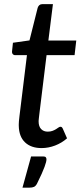

<svg xmlns="http://www.w3.org/2000/svg" viewBox="-20 -690 396 905"><path d="M35.5 0ZM68.5 -97Q68.5 -100 68.5 -104.8Q68.5 -109.5 69.2 -118.8Q70 -128 71.8 -142.8Q73.5 -157.5 76.5 -181L107 -430H52Q44.5 -430 40 -435.2Q35.5 -440.5 37 -450.5L41 -488.5L119 -499.5L157.5 -653Q160 -661 165.5 -665.8Q171 -670.5 179.5 -670.5H229.5L208 -499H339.5L331.5 -430H199.5L169.5 -185.5Q167 -165 165.5 -152.5Q164 -140 163.2 -132.8Q162.5 -125.5 162.2 -122.5Q162 -119.5 162 -118Q162 -94 173.8 -81.8Q185.5 -69.5 205 -69.5Q217.5 -69.5 227 -73Q236.5 -76.5 243.8 -81Q251 -85.5 255.8 -89Q260.5 -92.5 264.5 -92.5Q269 -92.5 271.2 -90.5Q273.5 -88.5 276 -83.5L296 -38Q271 -16 239.5 -4Q208 8 176 8Q126.5 8 98 -19Q69.5 -46 68.5 -97ZM184.5 47.5Q193.5 47.5 196.2 51.8Q199 56 199 60.5Q199 66 197 74.5Q195 83 190 96.5Q185 110 176.5 129.2Q168 148.5 154.5 175.5Q148.5 187 140.2 190.8Q132 194.5 119 194.5H86L126.5 47.5Z"/></svg>

Font: Lato Medium
Style: Italic
Weight: 500
Italic angle: -7°
Designer: Lukasz Dziedzic
Foundry: tyPoland Lukasz Dziedzic
Version: Version 2.006; 2014-01-15